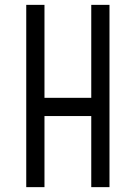

<svg xmlns="http://www.w3.org/2000/svg" viewBox="-20 -770 558 790"><path d="M88 0V-750H163V-367.5H355.5V-750H430.5V0H355.5V-292.5H163V0Z"/></svg>

Font: Mohave
Style: Regular
Weight: 400
Designer: Gumpita Rahayu
Foundry: Tokotype
Version: Version 2.003; ttfautohint (v1.8.3)